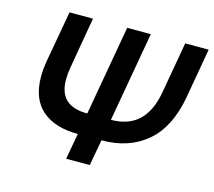

<svg xmlns="http://www.w3.org/2000/svg" viewBox="-101 -826 1056 949"><g transform="rotate(15 427.0 -351.5)"><path d="M477 -243 558 -703H437L356 -243Q283 -243 247 -276.5Q211 -310 211 -378Q211 -408 217 -442L262 -703H142L96 -445Q88 -397 88 -361Q88 -247 153.5 -190Q219 -133 337 -133L313 0H434L458 -133Q599 -133 690 -211Q781 -289 809 -446L854 -703H734L688 -442Q671 -342 618.5 -292.5Q566 -243 477 -243Z"/></g></svg>

Font: Geom Medium
Style: Italic
Weight: 500
Italic angle: -10°
Version: Version 1.102